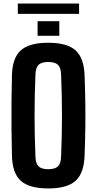

<svg xmlns="http://www.w3.org/2000/svg" viewBox="-20 -1049 543 1078"><path d="M251 9Q144 9 96.5 -34Q49 -77 47 -177Q45 -259 44.5 -330Q44 -401 44.5 -472Q45 -543 47 -624Q49 -723 96.5 -766Q144 -809 251 -809Q357 -809 404.5 -766Q452 -723 455 -624Q458 -542 459 -471Q460 -400 459 -329Q458 -258 455 -177Q452 -77 404.5 -34Q357 9 251 9ZM251 -99Q289 -99 305.5 -115Q322 -131 323 -170Q328 -291 328 -400Q328 -509 323 -630Q322 -669 305.5 -685Q289 -701 251 -701Q213 -701 196.5 -685Q180 -669 179 -630Q174 -510 174 -401Q174 -292 179 -170Q180 -131 196.5 -115Q213 -99 251 -99ZM191 -848V-930H313V-848ZM80 -971V-1029H424V-971Z"/></svg>

Font: Big Shoulders Text ExtraBold
Style: Regular
Weight: 800
Designer: Patric King
Foundry: XO Type Co
Version: Version 1.000; ttfautohint (v1.8.2)